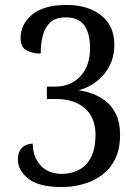

<svg xmlns="http://www.w3.org/2000/svg" viewBox="-20 -744 556 774"><path d="M229 10Q137 10 94.5 -23.5Q52 -57 52 -101Q52 -131 68.5 -148Q85 -165 112 -165Q112 -113 143 -78Q174 -43 229 -43Q265 -43 296.5 -58.5Q328 -74 346.5 -109Q365 -144 365 -202Q365 -268 323 -306.5Q281 -345 203 -345H169V-395H204Q265 -395 304 -436.5Q343 -478 343 -550Q343 -609 320 -641.5Q297 -674 245 -674Q205 -674 183 -654Q161 -634 152.5 -600.5Q144 -567 144 -528Q111 -528 87 -541Q63 -554 63 -590Q63 -647 110 -685.5Q157 -724 248 -724Q335 -724 388 -682Q441 -640 441 -563Q441 -495 400 -445.5Q359 -396 296 -380Q323 -377 352 -366.5Q381 -356 406.5 -336Q432 -316 448 -283Q464 -250 464 -201Q464 -142 443.5 -101.5Q423 -61 388.5 -36.5Q354 -12 312.5 -1Q271 10 229 10Z"/></svg>

Font: Noto Serif Tamil SemiCondensed
Style: Regular
Weight: 400
Width: 4
Designer: Indian Type Foundry, Tom Grace, and the Monotype Design Team
Foundry: Monotype Imaging Inc.
Version: Version 2.004; ttfautohint (v1.8.4.7-5d5b)